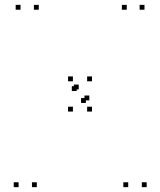

<svg xmlns="http://www.w3.org/2000/svg" viewBox="-20 -760 660 790"><path d="M507.5 10V-10H487.5V10ZM583.5 10V-10H563.5V10ZM139.5 -720V-740H119.5V-720ZM64.5 -720V-740H44.5V-720ZM347.5 -347V-367H327.5V-347ZM574.5 -720V-740H554.5V-720ZM501.5 -720V-740H481.5V-720ZM304 -392V-412H284V-392ZM295.5 -385.5V-405.5H275.5V-385.5ZM56.5 10V-10H36.5V10ZM131.5 10V-10H111.5V10ZM333.5 -336.5V-356.5H313.5V-336.5ZM280 -301V-321H260V-301ZM358.5 -301V-321H338.5V-301ZM358.5 -425.5V-445.5H338.5V-425.5ZM280 -425.5V-445.5H260V-425.5Z"/></svg>

Font: Monaspace Neon Dots Var
Style: Regular
Weight: 400
Designer: Riley Cran and the Lettermatic Team
Version: Version 1.100 (Monaspace Neon Dots)